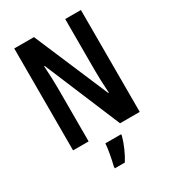

<svg xmlns="http://www.w3.org/2000/svg" viewBox="-221 -829 1043 1165"><g transform="rotate(-30 301.0 -246.5)"><path d="M535 0V-714H425V-350C425 -310 427 -259 431 -195H427L206 -714H68V0H177V-372C177 -413 175 -465 171 -530H175L397 0ZM369 71V61H259C257 101 242 174 233 209V221H303C330 179 355 122 369 71Z"/></g></svg>

Font: Noto Sans Georgian ExtraCondensed SemiBold
Style: Regular
Weight: 600
Width: 2
Designer: Monotype Design Team, Akaki Razmadze
Foundry: Google LLC
Version: Version 2.005